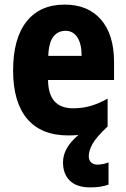

<svg xmlns="http://www.w3.org/2000/svg" viewBox="-20 -579 550 835"><path d="M366 100Q366 118 376.5 127.5Q387 137 404 137Q415 137 429.5 134Q444 131 452 127V224Q418 236 373 236Q314 236 284 207Q254 178 254 127Q254 96 270 67Q286 38 321 8Q300 10 277 10Q159 10 98 -62.5Q37 -135 37 -272Q37 -412 95.5 -485.5Q154 -559 261 -559Q363 -559 419.5 -493.5Q476 -428 476 -309V-231H189Q190 -108 298 -108Q338 -108 373 -118Q408 -128 448 -150V-29Q398 18 382 47.5Q366 77 366 100ZM265 -445Q232 -445 212 -419.5Q192 -394 190 -336H335Q335 -388 316.5 -416.5Q298 -445 265 -445Z"/></svg>

Font: Noto Sans Lao UI Cond ExtBd
Style: Regular
Weight: 800
Width: 3
Designer: Monotype Design Team
Foundry: Monotype Imaging Inc.
Version: Version 2.000; ttfautohint (v1.8.4.7-5d5b)